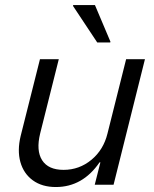

<svg xmlns="http://www.w3.org/2000/svg" viewBox="-20 -736 615 765"><path d="M202.5 9.2Q147.5 9.2 110.8 -17.5Q74.2 -44.2 61.2 -90.4Q48.3 -136.7 62.5 -195L139.2 -500H214.2L140 -204.2Q123.3 -135.8 147.9 -97.5Q172.5 -59.2 233.3 -59.2Q295.8 -59.2 344.2 -99.2Q392.5 -139.2 408.3 -204.2L482.5 -500H557.5L432.5 0H357.5L380 -89.2H376.7Q309.2 9.2 202.5 9.2ZM367.5 -566.7 270.8 -712.5 271.7 -715.8H358.3L420 -570L419.2 -566.7Z"/></svg>

Font: Funnel Sans Light
Style: Italic
Weight: 300
Italic angle: -14.036°
Designer: NORD ID, Kristian Moeller
Foundry: Dicotype
Version: Version 1.000